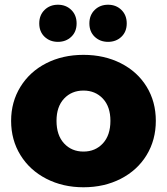

<svg xmlns="http://www.w3.org/2000/svg" viewBox="-20 -783 706 812"><path d="M27 -272Q27 -352 66.5 -416Q106 -480 175.5 -515.5Q245 -551 333 -551Q421 -551 491 -515.5Q561 -480 600 -416.5Q639 -353 639 -272Q639 -191 600 -127Q561 -63 491 -27Q421 9 333 9Q246 9 176 -27Q106 -63 66.5 -127Q27 -191 27 -272ZM447 -272Q447 -332 415 -366Q383 -400 333 -400Q283 -400 251 -366Q219 -332 219 -272Q219 -211 251 -176.5Q283 -142 333 -142Q383 -142 415 -176.5Q447 -211 447 -272ZM146 -684Q146 -719 168.5 -741Q191 -763 225 -763Q259 -763 281.5 -741Q304 -719 304 -684Q304 -649 281.5 -627.5Q259 -606 225 -606Q191 -606 168.5 -627.5Q146 -649 146 -684ZM358 -684Q358 -719 380.5 -741Q403 -763 437 -763Q471 -763 493.5 -741Q516 -719 516 -684Q516 -649 493.5 -627.5Q471 -606 437 -606Q403 -606 380.5 -627.5Q358 -649 358 -684Z"/></svg>

Font: Montserrat Alternates ExtraBold
Style: Regular
Weight: 800
Designer: Julieta Ulanovsky
Foundry: Julieta Ulanovsky
Version: Version 7.200